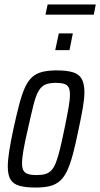

<svg xmlns="http://www.w3.org/2000/svg" viewBox="-20 -834 450 862"><path d="M140 8Q95 8 67 0Q39 -8 27 -28.5Q15 -49 15 -86Q15 -115 21.5 -156.5Q28 -198 40 -254Q54 -318 66 -364Q78 -410 91.5 -440Q105 -470 123.5 -487Q142 -504 169 -511Q196 -518 234 -518Q280 -518 307.5 -509.5Q335 -501 347 -479.5Q359 -458 359 -420Q359 -392 352 -351Q345 -310 333 -254Q320 -190 308 -144.5Q296 -99 282.5 -69.5Q269 -40 250.5 -23Q232 -6 205.5 1Q179 8 140 8ZM143 -48Q167 -48 183 -52.5Q199 -57 210.5 -69Q222 -81 231 -104Q240 -127 249 -163.5Q258 -200 269 -254Q281 -312 287.5 -349Q294 -386 294 -409Q294 -431 288 -442Q282 -453 268 -457.5Q254 -462 231 -462Q202 -462 184 -454.5Q166 -447 153.5 -426Q141 -405 130.5 -363.5Q120 -322 105 -254Q92 -198 85.5 -161Q79 -124 79 -100Q79 -79 85.5 -68Q92 -57 106.5 -52.5Q121 -48 143 -48ZM228 -609 244 -684H307L292 -609ZM184 -768 194 -814H410L401 -768Z"/></svg>

Font: Saira ExtraCondensed
Style: Italic
Weight: 400
Width: 2
Italic angle: -12°
Designer: Hector Gatti with collaboration of the Omnibus-Type team
Foundry: Omnibus-Type
Version: Version 1.101